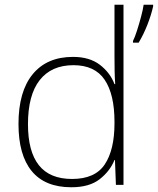

<svg xmlns="http://www.w3.org/2000/svg" viewBox="-20 -780 666 810"><path d="M281 10Q170 10 114 -58Q58 -126 58 -257Q58 -394 118 -467Q178 -540 288 -540Q358 -540 401.5 -506.5Q445 -473 463 -425H466Q464 -454 463.5 -484.5Q463 -515 463 -544V-760H501V0H469L465 -105H463Q444 -58 400.5 -24Q357 10 281 10ZM284 -25Q381 -25 422 -86.5Q463 -148 463 -260V-266Q463 -382 421.5 -443.5Q380 -505 290 -505Q197 -505 147.5 -442Q98 -379 98 -256Q98 -141 144 -83Q190 -25 284 -25ZM626 -753Q618 -717 602 -676Q586 -635 565 -600H541V-607Q549 -623 558 -651Q567 -679 575 -709Q583 -739 586 -760H626Z"/></svg>

Font: Noto Sans Khmer UI ExtraLight
Style: Regular
Weight: 200
Designer: Danh Hong and the Monotype Design Team
Foundry: Monotype Imaging Inc.
Version: Version 2.002; ttfautohint (v1.8.4.7-5d5b)